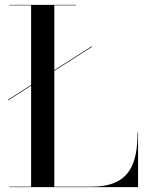

<svg xmlns="http://www.w3.org/2000/svg" viewBox="-20 -770 608 790"><path d="M13.5 -360V-357L108 -417.5V-2H18.5V0H548V-225H546C546 -98 515 -2 358 -2H203.5V-478.5L358 -577V-580L203.5 -481.5V-748H293V-750H18.5V-748H108V-420.5Z"/></svg>

Font: Bodoni* 96pt
Style: Regular
Weight: 400
Version: Version 2.3